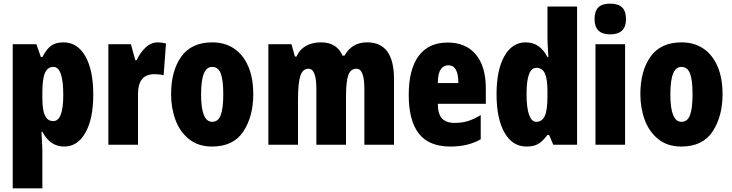

<svg xmlns="http://www.w3.org/2000/svg" viewBox="-20 -796 4027 1056"><path d="M493 -275Q493 -143 450 -66.5Q407 10 333 10Q256 10 213 -71H208Q213 12 213 35V240H50V-553H180L205 -482H213Q239 -531 264.5 -547Q290 -563 329 -563Q406 -563 449.5 -486.5Q493 -410 493 -275ZM213 -288V-256Q213 -190 227.5 -160Q242 -130 273 -130Q328 -130 328 -273Q328 -428 274 -428Q242 -428 227.5 -395.5Q213 -363 213 -288Z M893 -557 880 -382Q860 -388 830 -388Q783 -388 761 -360.5Q739 -333 739 -278V0H576V-553H700L724 -465H732Q749 -504 779.5 -533.5Q810 -563 848 -563Q869 -563 893 -557Z M1146 10Q1071 10 1020.5 -30Q970 -70 945.5 -135.5Q921 -201 921 -278Q921 -406 977 -484.5Q1033 -563 1148 -563Q1216 -563 1266.5 -529.5Q1317 -496 1345 -432Q1373 -368 1373 -278Q1373 -156 1318.5 -73Q1264 10 1146 10ZM1147 -126Q1180 -126 1194 -162.5Q1208 -199 1208 -278Q1208 -356 1194 -392Q1180 -428 1147 -428Q1116 -428 1101 -391Q1086 -354 1086 -276Q1086 -126 1147 -126Z M2147 -360V0H1984V-307Q1984 -418 1941 -418Q1908 -418 1895.5 -382.5Q1883 -347 1883 -264V0H1720V-307Q1720 -418 1677 -418Q1645 -418 1632 -379Q1619 -340 1619 -248V0H1456V-553H1583L1602 -485H1611Q1627 -523 1662 -543Q1697 -563 1745 -563Q1791 -563 1820.5 -543.5Q1850 -524 1864 -490H1875Q1915 -563 1999 -563Q2073 -563 2110 -513Q2147 -463 2147 -360Z M2652 -310V-225H2388Q2388 -170 2410.5 -145Q2433 -120 2481 -120Q2520 -120 2553 -130Q2586 -140 2624 -163V-30Q2555 10 2457 10Q2339 10 2283.5 -61.5Q2228 -133 2228 -274Q2228 -414 2282.5 -488Q2337 -562 2442 -562Q2542 -562 2597 -496.5Q2652 -431 2652 -310ZM2388 -339H2501Q2501 -437 2446 -437Q2419 -437 2403.5 -413.5Q2388 -390 2388 -339Z M2711 -278Q2711 -411 2754 -487Q2797 -563 2871 -563Q2910 -563 2939.5 -543.5Q2969 -524 2991 -482H2996Q2991 -565 2991 -588V-760H3154V0H3023L3000 -54H2991Q2964 -18 2939.5 -4Q2915 10 2876 10Q2798 10 2754.5 -67Q2711 -144 2711 -278ZM2991 -265V-297Q2991 -363 2976.5 -393Q2962 -423 2930 -423Q2876 -423 2876 -280Q2876 -203 2890 -164.5Q2904 -126 2929 -126Q2962 -126 2976.5 -158.5Q2991 -191 2991 -265Z M3423 -691Q3423 -607 3336 -607Q3250 -607 3250 -691Q3250 -734 3270.5 -755Q3291 -776 3336 -776Q3381 -776 3402 -755Q3423 -734 3423 -691ZM3418 0H3255V-553H3418Z M3727 10Q3652 10 3601.5 -30Q3551 -70 3526.5 -135.5Q3502 -201 3502 -278Q3502 -406 3558 -484.5Q3614 -563 3729 -563Q3797 -563 3847.5 -529.5Q3898 -496 3926 -432Q3954 -368 3954 -278Q3954 -156 3899.5 -73Q3845 10 3727 10ZM3728 -126Q3761 -126 3775 -162.5Q3789 -199 3789 -278Q3789 -356 3775 -392Q3761 -428 3728 -428Q3697 -428 3682 -391Q3667 -354 3667 -276Q3667 -126 3728 -126Z"/></svg>

Font: Noto Sans UI CondBlack
Style: Regular
Weight: 900
Width: 3
Designer: Monotype Design Team
Foundry: Monotype Imaging Inc.
Version: Version 1.001